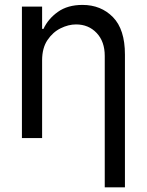

<svg xmlns="http://www.w3.org/2000/svg" viewBox="-20 -573 610 797"><path d="M154.8 -322.4V0H71V-545.5H154.8V-453.1H160.5Q179.7 -494.7 220.2 -523.6Q260.7 -552.6 322.4 -552.6Q399.1 -552.6 448.9 -501.8Q498.6 -451 498.6 -346.6V204.5H414.8V-340.9Q414.8 -400.6 381.2 -436.1Q347.7 -471.6 295.5 -471.6Q264.2 -471.6 231.7 -455.6Q199.2 -439.6 177 -406.6Q154.8 -373.6 154.8 -322.4Z"/></svg>

Font: Inter UI
Style: Regular
Weight: 400
Designer: Rasmus Andersson
Foundry: rsms
Version: Version 2.2